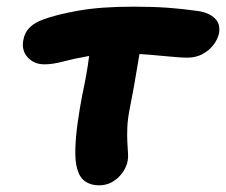

<svg xmlns="http://www.w3.org/2000/svg" viewBox="-20 -544 678 576"><path d="M113 -351Q82 -351 63 -372Q44 -393 50 -424Q54 -447 69.5 -462Q85 -477 111 -486Q148 -500 215 -512Q282 -524 380 -524Q436 -524 480 -521Q524 -518 574 -511Q607 -506 624.5 -489Q642 -472 637 -444Q633 -426 620.5 -409.5Q608 -393 588 -382Q568 -371 541 -371Q524 -371 493.5 -374Q463 -377 426.5 -380Q390 -383 354 -383Q286 -383 241.5 -375Q197 -367 167.5 -359Q138 -351 113 -351ZM277 12Q253 12 236 0.5Q219 -11 212 -36Q205 -59 206 -96Q207 -133 213 -176Q219 -219 227 -260Q241 -325 246.5 -369.5Q252 -414 257 -442L410 -450Q409 -443 404.5 -418Q400 -393 394.5 -359Q389 -325 382.5 -288.5Q376 -252 370 -222Q363 -188 362 -162.5Q361 -137 362 -118Q363 -99 364 -84.5Q365 -70 362 -57Q358 -40 346 -24Q334 -8 316.5 2Q299 12 277 12Z"/></svg>

Font: Shantell Sans Light
Style: Bold Italic
Weight: 700
Italic angle: -11°
Version: Version 1.011;[c5ecc13dd]